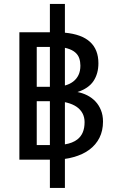

<svg xmlns="http://www.w3.org/2000/svg" viewBox="-20 -800 590 962"><path d="M305.2 141.6H230V0H77.1V-638.2H230V-780.3H305.2V-636.2Q473.1 -620.6 473.1 -482.9Q473.1 -431.2 448.5 -394Q423.8 -356.9 368.2 -338.9Q394 -334 417.2 -322.3Q440.4 -310.5 458 -292Q475.6 -273.4 485.8 -248Q496.1 -222.7 496.1 -190.9Q496.1 -145 478.3 -109.6Q460.4 -74.2 427.5 -49.8Q394.5 -25.4 347.7 -12.7Q327.6 -6.8 305.2 -3.9ZM403.8 -188Q403.8 -212.4 393.6 -231.9Q383.3 -251.5 363.8 -264.9Q344.2 -278.3 315.9 -285.6Q310.5 -287.1 305.2 -288.1V-76.7Q343.8 -83 367.2 -101.1Q403.8 -128.9 403.8 -188ZM164.1 -73.2H230V-293H164.1ZM164.1 -365.2H230V-564.9H164.1ZM382.8 -471.2Q382.8 -490.7 377 -508.1Q371.1 -525.4 356.4 -537.8Q341.8 -550.3 316.9 -557.6Q311 -559.1 305.2 -560.5V-371.6Q329.1 -377.9 346.4 -391.1Q363.8 -404.3 373.3 -424.1Q382.8 -443.8 382.8 -471.2Z"/></svg>

Font: Code New Roman
Style: Regular
Weight: 400
Monospace: yes
Designer: Sam Radian
Foundry: Code New Roman
Version: Version 2.00 November 29, 2014